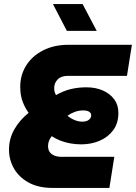

<svg xmlns="http://www.w3.org/2000/svg" viewBox="-20 -919 665 939"><path d="M236 0Q167 0 119.5 -26.5Q72 -53 48 -95.5Q24 -138 24 -187Q24 -241 50.5 -287Q77 -333 120 -367Q102 -392 90.5 -422.5Q79 -453 79 -495Q79 -552 108 -598.5Q137 -645 190.5 -672.5Q244 -700 316 -700H625L601 -548H312Q279 -548 262 -530.5Q245 -513 245 -488Q245 -479 247 -470.5Q249 -462 254 -454Q291 -475 327 -483.5Q363 -492 402 -492Q448 -492 483 -476.5Q518 -461 538.5 -433.5Q559 -406 559 -367Q559 -316 533.5 -282Q508 -248 467 -230.5Q426 -213 377 -213Q349 -213 322.5 -218Q296 -223 273.5 -232Q251 -241 233 -253Q223 -240 219 -228.5Q215 -217 215 -204Q215 -188 222.5 -176.5Q230 -165 245 -158.5Q260 -152 282 -152H539L515 0ZM382 -324Q403 -324 414.5 -333Q426 -342 426 -355Q426 -366 416 -372.5Q406 -379 387 -379Q366 -379 346.5 -372Q327 -365 310 -353Q325 -340 344.5 -332Q364 -324 382 -324ZM307 -768 239 -899H384L453 -768Z"/></svg>

Font: MuseoModerno ExtraBold
Style: Italic
Weight: 800
Italic angle: -9°
Designer: Pablo Cosgaya, Héctor Gatti, Marcela Romero, and the Authors of The MuseoModerno Project.
Foundry: Omnibus-Type Team
Version: Version 1.003